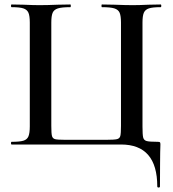

<svg xmlns="http://www.w3.org/2000/svg" viewBox="-20 -645 772 857"><path d="M520 0H32Q29 0 29 -6Q29 -12 32 -12Q68 -12 84.5 -17Q101 -22 107 -36.5Q113 -51 113 -81V-544Q113 -574 107 -588Q101 -602 84.5 -607.5Q68 -613 32 -613Q29 -613 29 -619Q29 -625 32 -625L85 -624Q129 -622 156 -622Q190 -622 238 -624L294 -625Q296 -625 296 -619Q296 -613 294 -613Q256 -613 238.5 -607.5Q221 -602 215 -588Q209 -574 209 -544V-83Q209 -49 212 -38Q215 -27 225.5 -24Q236 -21 269 -21H456Q491 -21 502.5 -24Q514 -27 517 -38Q520 -49 520 -83V-544Q520 -574 514 -588Q508 -602 490.5 -607.5Q473 -613 435 -613Q433 -613 433 -619Q433 -625 435 -625L491 -624Q541 -622 573 -622Q600 -622 644 -624L697 -625Q700 -625 700 -619Q700 -613 697 -613Q661 -613 644.5 -607.5Q628 -602 622 -588Q616 -574 616 -544V-81Q616 -44 619 -31.5Q622 -19 634.5 -15.5Q647 -12 684 -12Q692 -12 694 -10Q696 -8 696 0Q696 21 695 35Q695 51 694.5 85Q694 119 694 187Q694 192 688 192Q682 192 682 187Q682 0 520 0Z"/></svg>

Font: Cormorant Garamond SemiBold
Style: Regular
Weight: 600
Designer: Christian Thalmann (Catharsis Fonts)
Version: Version 3.000